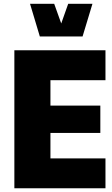

<svg xmlns="http://www.w3.org/2000/svg" viewBox="-20 -1004 595 1024"><path d="M249 -159.2V-294.9H515.1V-440.9H249V-576.2H542.5V-735.8H56.6V0H542.5V-159.2ZM192.4 -809.6H420.4L473.1 -983.9H343.8L306.6 -878.9L269 -983.9H140.1Z"/></svg>

Font: Estedad Black
Style: Regular
Weight: 900
Designer: Amin Abedi
Version: Version 7.3